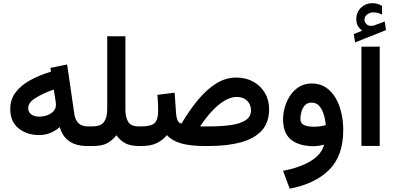

<svg xmlns="http://www.w3.org/2000/svg" viewBox="-20 -905 2443 1190"><path d="M521.5 0Q383.3 0 350.6 -117.2Q293 -67.9 223.1 -67.9Q146.5 -67.9 95 -109.6Q43.5 -151.4 43.5 -230Q43.5 -288.6 76.4 -332.3Q109.4 -376 166.5 -407.5Q223.6 -439 295.9 -460.9L292.5 -484.4L396 -505.4L440.9 -196.8Q445.8 -162.6 465.8 -142.1Q485.8 -121.6 523.4 -121.6H538.6V0ZM326.7 -255.9Q326.7 -262.7 325.7 -270.8Q324.7 -278.8 323.2 -287.6L313.5 -350.1Q245.6 -326.2 200.2 -297.9Q154.8 -269.5 154.8 -234.9Q154.8 -210.4 173.3 -196.3Q191.9 -182.1 222.7 -182.1Q247.6 -182.1 271.5 -190.4Q295.4 -198.7 311 -215.3Q326.7 -231.9 326.7 -255.9Z M644.5 -226.1V-680.2H757.3V-225.6Q757.3 -176.8 774.7 -149.2Q792 -121.6 840.8 -121.6H856.4V0H841.8Q788.6 0 756.6 -17.1Q724.6 -34.2 701.7 -66.9Q676.3 -35.2 644.8 -17.6Q613.3 0 553.2 0H519V-121.6H550.8Q604.5 -121.6 624.3 -148.7Q644 -175.8 644.5 -226.1Z M1105 -139.2Q1154.3 -222.2 1207.5 -286.4Q1260.7 -350.6 1319.8 -387.5Q1378.9 -424.3 1444.3 -424.3Q1503.9 -424.3 1549.8 -398.9Q1595.7 -373.5 1621.8 -329.3Q1647.9 -285.2 1647.9 -228.5Q1647.9 -144.5 1601.1 -94.5Q1554.2 -44.4 1470.5 -22.2Q1386.7 0 1274.9 0H1249Q1159.2 0 1102.5 -16.4Q1045.9 -32.7 1014.6 -67.4Q986.8 -34.7 950.2 -17.3Q913.6 0 856.9 0H836.9L837.4 -121.6H856.9Q918.9 -121.6 939.7 -143.8Q960.4 -166 960.4 -217.8Q960.4 -243.7 959 -268.1Q957.5 -292.5 955.6 -317.4L1062.5 -330.6L1071.3 -200.7Q1073.2 -175.8 1081.3 -158.2Q1089.4 -140.6 1105 -139.2ZM1447.8 -304.2Q1410.2 -304.2 1370.8 -280.5Q1331.5 -256.8 1293.2 -215.6Q1254.9 -174.3 1220.2 -121.6H1277.8Q1354 -121.6 1412.1 -130.1Q1470.2 -138.7 1502.9 -160.4Q1535.6 -182.1 1535.6 -220.7Q1535.6 -257.8 1511.2 -281Q1486.8 -304.2 1447.8 -304.2Z M2107.4 -99.1Q2107.4 61 2020 147.7Q1932.6 234.4 1775.4 264.6L1734.4 153.8Q1838.9 133.8 1906 93Q1973.1 52.2 1988.8 -8.3Q1973.6 -4.4 1956.5 -1.7Q1939.5 1 1925.3 1Q1834.5 1 1784.4 -38.8Q1734.4 -78.6 1734.4 -165.5Q1734.4 -203.6 1745.8 -242.7Q1757.3 -281.7 1779.8 -314.7Q1802.2 -347.7 1835.4 -367.7Q1868.7 -387.7 1912.1 -387.7Q1962.4 -387.7 1999.3 -363.3Q2036.1 -338.9 2060.1 -297.4Q2084 -255.9 2095.7 -204.6Q2107.4 -153.3 2107.4 -99.1ZM1924.8 -119.6Q1945.8 -119.6 1964.8 -122.3Q1983.9 -125 1999 -129.4Q1996.1 -165.5 1986.1 -197.3Q1976.1 -229 1958 -249Q1939.9 -269 1911.1 -269Q1884.3 -269 1869.1 -251.7Q1854 -234.4 1847.9 -211.2Q1841.8 -188 1841.8 -169.9Q1841.8 -140.1 1864.3 -129.9Q1886.7 -119.6 1924.8 -119.6Z M2224.6 -714.4Q2208 -727.5 2198.2 -743.9Q2188.5 -760.3 2188.5 -787.1Q2188.5 -830.1 2218 -857.7Q2247.6 -885.3 2286.1 -885.3Q2305.2 -885.3 2319.3 -881.1Q2333.5 -877 2347.7 -868.7L2348.1 -814.5Q2333 -822.3 2319.8 -825.2Q2306.6 -828.1 2293 -828.1Q2273.4 -828.1 2256.1 -815.9Q2238.8 -803.7 2238.8 -780.8Q2239.3 -767.1 2252.4 -754.4Q2265.6 -741.7 2292 -745.6Q2292.5 -745.6 2296.4 -746.6L2364.7 -771.5L2372.1 -718.3L2180.7 -642.1L2172.9 -694.3ZM2333.5 -615.7V-0.5H2220.2V-615.7Z"/></svg>

Font: Vazirmatn RD FD SemiBold
Style: Regular
Weight: 600
Designer: Saber Rastikerdar
Foundry: Saber Rastikerdar
Version: Version 33.003